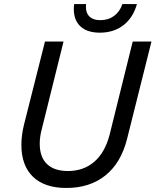

<svg xmlns="http://www.w3.org/2000/svg" viewBox="-20 -918 771 952"><path d="M309 14Q201 14 143.5 -41.5Q86 -97 86 -200Q86 -247 99 -300L203 -712H295L188 -281Q177 -241 177 -206Q177 -139 213 -104.5Q249 -70 317 -70Q394 -70 447.5 -116Q501 -162 524 -252L638 -712H731L610 -229Q580 -110 502.5 -48Q425 14 309 14ZM475 -756Q413 -756 379.5 -786.5Q346 -817 346 -873Q346 -889 348 -898H407Q406 -893 406 -884Q406 -852 424.5 -835Q443 -818 477 -818Q517 -818 545.5 -839Q574 -860 587 -898H659Q640 -830 592 -793Q544 -756 475 -756Z"/></svg>

Font: CST
Style: Italic
Weight: 400
Italic angle: -14°
Version: Version 1.00